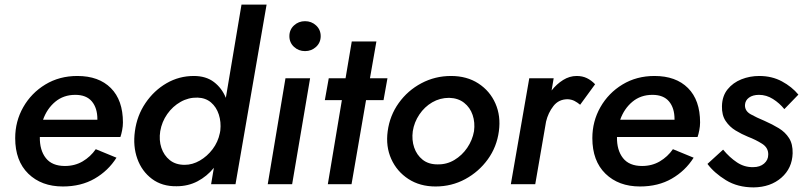

<svg xmlns="http://www.w3.org/2000/svg" viewBox="-20 -800 3488 834"><path d="M253 10Q160 10 103 -45.5Q46 -101 46 -200Q46 -273 81 -334.5Q116 -396 177 -433Q238 -470 316 -470Q409 -470 461.5 -417.5Q514 -365 514 -268Q514 -252 510.5 -234Q507 -216 503 -205H153Q152 -148 179 -113.5Q206 -79 262 -79Q305 -79 339 -99Q373 -119 396 -152L486 -115Q450 -58 391 -24Q332 10 253 10ZM307 -388Q256 -388 220 -358Q184 -328 167 -280H403V-282Q403 -331 379 -359.5Q355 -388 307 -388Z M566 -230Q575 -298 612 -352.5Q649 -407 703.5 -438.5Q758 -470 822 -470Q875 -470 909.5 -443.5Q944 -417 961 -375L1029 -780H1138L1003 0H897L909 -71Q879 -34 838 -12.5Q797 9 747 9Q684 10 640 -23Q596 -56 576.5 -110.5Q557 -165 566 -230ZM676 -230Q670 -191 681 -158Q692 -125 717.5 -104.5Q743 -84 782 -84Q816 -84 848 -102.5Q880 -121 903.5 -152Q927 -183 935 -222L937 -233Q941 -270 930.5 -302.5Q920 -335 896.5 -355Q873 -375 838 -376Q799 -377 764.5 -357.5Q730 -338 706.5 -304.5Q683 -271 676 -230Z M1237 -643Q1237 -671 1257 -689.5Q1277 -708 1305 -708Q1333 -708 1353 -689.5Q1373 -671 1373 -643Q1373 -615 1353 -596.5Q1333 -578 1305 -578Q1277 -578 1257 -596.5Q1237 -615 1237 -643ZM1220 -460H1327L1249 0H1143Z M1408 -460H1481L1508 -620H1615L1587 -460H1663L1646 -365H1570L1507 0H1404L1465 -365H1391Z M1664 -230Q1673 -298 1712 -352.5Q1751 -407 1810.5 -438.5Q1870 -470 1939 -470Q2008 -470 2058 -437.5Q2108 -405 2132 -350.5Q2156 -296 2147 -230Q2138 -162 2099 -108Q2060 -54 2001 -22Q1942 10 1872 10Q1804 10 1754 -22.5Q1704 -55 1679.5 -109.5Q1655 -164 1664 -230ZM1773 -230Q1768 -192 1779 -159.5Q1790 -127 1815.5 -106.5Q1841 -86 1880 -86Q1920 -85 1953.5 -105Q1987 -125 2009.5 -158Q2032 -191 2039 -230Q2044 -268 2033 -300.5Q2022 -333 1996 -353.5Q1970 -374 1931 -375Q1891 -375 1857.5 -355.5Q1824 -336 1801.5 -302.5Q1779 -269 1773 -230Z M2500 -345Q2488 -355 2475.5 -361.5Q2463 -368 2446 -369Q2407 -369 2384 -339.5Q2361 -310 2352 -272L2305 0H2199L2279 -460H2385L2376 -407Q2398 -435 2426 -452.5Q2454 -470 2485 -470Q2510 -470 2529.5 -460.5Q2549 -451 2565 -434Z M2760 10Q2667 10 2610 -45.5Q2553 -101 2553 -200Q2553 -273 2588 -334.5Q2623 -396 2684 -433Q2745 -470 2823 -470Q2916 -470 2968.5 -417.5Q3021 -365 3021 -268Q3021 -252 3017.5 -234Q3014 -216 3010 -205H2660Q2659 -148 2686 -113.5Q2713 -79 2769 -79Q2812 -79 2846 -99Q2880 -119 2903 -152L2993 -115Q2957 -58 2898 -24Q2839 10 2760 10ZM2814 -388Q2763 -388 2727 -358Q2691 -328 2674 -280H2910V-282Q2910 -331 2886 -359.5Q2862 -388 2814 -388Z M3121 -150Q3149 -116 3181.5 -94.5Q3214 -73 3252 -74Q3281 -74 3299 -89.5Q3317 -105 3317 -128Q3318 -158 3290.5 -175.5Q3263 -193 3229 -206Q3202 -217 3175.5 -233Q3149 -249 3132 -274.5Q3115 -300 3116 -339Q3117 -383 3140.5 -412Q3164 -441 3200.5 -455.5Q3237 -470 3278 -470Q3333 -470 3376.5 -446.5Q3420 -423 3448 -389L3387 -326Q3366 -352 3337.5 -370Q3309 -388 3277 -388Q3250 -388 3233.5 -376Q3217 -364 3216 -344Q3215 -318 3241 -303.5Q3267 -289 3301 -275Q3335 -260 3363 -243Q3391 -226 3407.5 -200Q3424 -174 3423 -134Q3421 -69 3374 -28Q3327 13 3254 14Q3184 14 3133 -17.5Q3082 -49 3053 -88Z"/></svg>

Font: Jost* Medium
Style: Italic
Weight: 500
Italic angle: -10°
Version: Version 3.7